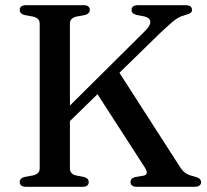

<svg xmlns="http://www.w3.org/2000/svg" viewBox="-20 -720 798 740"><path d="M201.5 -265.5 539.5 -601Q553.5 -615 557.5 -626Q561.5 -637 556.5 -644.8Q551.5 -652.5 537.5 -656.5L506 -662.5Q495.5 -665.5 491.2 -670.2Q487 -675 487 -682Q487 -690.5 493.2 -695.2Q499.5 -700 512 -700H695Q708 -700 714 -695.2Q720 -690.5 720 -682Q720 -674.5 714.5 -670.2Q709 -666 692 -661.5Q683.5 -659 675.5 -655.8Q667.5 -652.5 657.5 -645.5Q647.5 -638.5 633 -625.5Q618.5 -612.5 596 -591.5L221 -225.5ZM340.5 -380.5 431 -454 674 -76Q684.5 -59.5 697 -51.8Q709.5 -44 726.5 -40.5Q744 -36 749.5 -30.5Q755 -25 755 -17.5Q755 -9.5 748.5 -4.8Q742 0 729.5 0H508Q495 0 489 -5Q483 -10 483 -18Q483 -25.5 487.5 -30.5Q492 -35.5 501 -37.5L533.5 -43Q545 -45.5 545.8 -53.5Q546.5 -61.5 537.5 -75.5ZM249.5 -71Q249.5 -60 255.2 -53.5Q261 -47 272 -44L303.5 -38Q314 -34.5 318 -30Q322 -25.5 322 -18Q322 -10 316.2 -5Q310.5 0 298 0H80.5Q68 0 62 -5Q56 -10 56 -18Q56 -33 75 -38L108 -44Q120 -47 126.5 -53.5Q133 -60 133 -71V-629Q133 -640 126.5 -646.5Q120 -653 108 -656L75 -662Q56 -667 56 -682Q56 -690.5 62 -695.2Q68 -700 80.5 -700H301.5Q314.5 -700 320.2 -695.2Q326 -690.5 326 -682Q326 -667 307 -662L274 -656Q262 -653 255.8 -646.5Q249.5 -640 249.5 -629Z"/></svg>

Font: Fraunces Wonky
Style: Regular
Weight: 400
Version: Version 1.000;[b76b70a41]